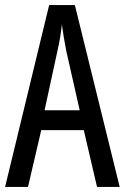

<svg xmlns="http://www.w3.org/2000/svg" viewBox="-20 -734 490 754"><path d="M361 0H450L274 -714H173L0 0H90L142 -223H309ZM240 -535 293 -301H155L206 -536C214 -571 220 -607 223 -638C227 -607 233 -572 240 -535Z"/></svg>

Font: Noto Sans Telugu ExtraCondensed
Style: Regular
Weight: 400
Width: 2
Designer: Jelle Bosma - Monotype Design Team
Foundry: Monotype Imaging Inc.
Version: Version 2.005